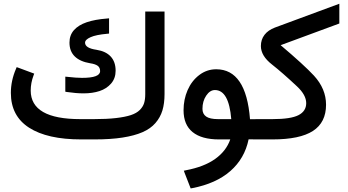

<svg xmlns="http://www.w3.org/2000/svg" viewBox="-20 -761 1902 1048"><path d="M347.6 -341.6Q396.5 -336 427.7 -336Q526.4 -336 526.4 -372.8Q526.4 -392.4 513.1 -402Q499.7 -411.6 472.5 -415.6Q417.1 -424.7 388.2 -452.9Q359.2 -481.1 359.2 -528.5Q359.2 -568.8 383.6 -596.5Q408.1 -624.2 453.1 -639.5Q498.2 -654.9 564.2 -659.9L575.3 -661V-649.9V-586.9V-577.8L566.2 -576.8Q503.8 -571.3 474.1 -557.9Q444.3 -544.6 444.3 -528Q444.3 -498.2 506.8 -489.2Q558.2 -481.1 584.6 -452.1Q611.1 -423.2 611.1 -374.8Q611.1 -333.5 586.4 -305Q561.7 -276.6 523.4 -264Q485.1 -251.4 436.3 -251.4Q395.5 -251.4 345.1 -258.9L336.5 -260.5V-269V-331.5V-342.6ZM492.7 -110.8Q563.2 -110.8 613.1 -116.6Q663 -122.4 694.2 -132.7Q725.4 -143.1 742.8 -160.5Q760.2 -177.8 766.5 -198Q772.8 -218.1 772.8 -246.9V-688.2V-698.2H782.9H868H878.1V-688.2V-247.9Q878.1 -196.5 866.5 -158.2Q854.9 -119.9 828.2 -89.2Q801.5 -58.4 757.4 -39.3Q713.4 -20.2 648.6 -10.1Q583.9 0 496.2 0H423.2Q238.3 0 138.8 -64Q39.3 -128 39.3 -253.9Q39.3 -320.9 67.5 -385.9L71 -394.5L80.1 -391.4L157.2 -362.7L166.8 -359.2L163.2 -349.6Q147.6 -308.3 147.6 -266.5Q148.1 -110.8 418.1 -110.8Z M1160.2 -382.9Q1323.4 -382.9 1344.6 -110.3H1392.9V-100.3V-10.1V0L1337 -0.5Q1315.4 104.3 1237.5 172.5Q1159.7 240.8 1029.2 266L1020.7 267.5L1017.6 259.4L987.4 181.9L983.4 170.8L995 168.3Q1094.2 149.6 1154.7 106.3Q1215.1 63 1236.8 0H1175.3Q1080.6 0 1031.2 -40.1Q981.9 -80.1 981.9 -159.2Q981.9 -218.1 1004 -269Q1026.2 -319.9 1067.5 -351.4Q1108.8 -382.9 1160.2 -382.9ZM1242.3 -110.8Q1229.2 -269.5 1153.1 -269.5Q1125.9 -269.5 1105.5 -239Q1085.1 -208.6 1085.1 -166.8Q1085.1 -139 1105.3 -124.9Q1125.4 -110.8 1170.3 -110.8Z M1511.8 -514.4Q1638.3 -407.6 1693.7 -348.1Q1759.7 -276.1 1759.7 -189.4Q1759.7 -92.7 1688.2 -46.3Q1616.6 0 1467.5 0H1374.3V-10.1V-100.8V-110.8H1467Q1567.3 -110.8 1609.3 -132.5Q1651.4 -154.2 1651.4 -198Q1651.4 -242.3 1601.5 -289.2Q1521.4 -364.2 1465 -408.6Q1404 -455.9 1404 -509.8Q1404 -545.1 1423.7 -570.8Q1443.3 -596.5 1480.6 -610.6L1832.2 -740.6V-725.9V-639.8V-632.7Z"/></svg>

Font: Vazir FD Medium
Style: Regular
Weight: 500
Foundry: DejaVu fonts team - Redesigned by Saber Rastikerdar
Version: Version 21.10;October 20, 2019;FontCreator 12.0.0.2547 64-bi